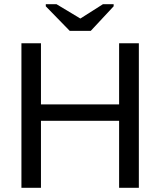

<svg xmlns="http://www.w3.org/2000/svg" viewBox="-20 -894 762 914"><path d="M547 0V-319H175V0H82V-688H175V-397H547V-688H641V0ZM412 -747H312L198 -864V-874H249L362 -806H363L470 -874H521V-864Z"/></svg>

Font: Libra Sans
Style: Regular
Weight: 400
Foundry: Context Ltd
Version: Version 1.000; ttfautohint (v1.3)